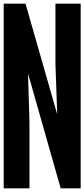

<svg xmlns="http://www.w3.org/2000/svg" viewBox="-20 -1020 457 1040"><path d="M0 0V-1000H118.2L290 -400.4L280.3 -671.9V-1000H417V0H308.6L131.8 -622.1L139.6 -360.4V0Z"/></svg>

Font: LCARS-Mono
Style: Regular
Weight: 400
Designer: Vernon Adams
Version: Version 1.0